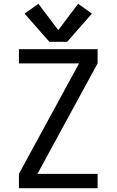

<svg xmlns="http://www.w3.org/2000/svg" viewBox="-20 -995 616 1015"><path d="M80 0H496V-76H178L496 -660V-735H80V-660H398L80 -76ZM241 -774H335L466 -923L393 -975L288 -836L183 -975L110 -923Z"/></svg>

Font: Iosevka Sparkle
Style: Regular
Weight: 400
Designer: Belleve Invis
Foundry: Belleve Invis
Version: Version 4.5.0; ttfautohint (v1.8.3)